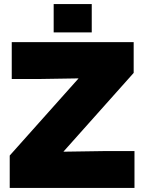

<svg xmlns="http://www.w3.org/2000/svg" viewBox="-20 -928 712 948"><path d="M28 0H644V-182H490L293 -179L640 -568V-720H38V-538H178L368 -541L28 -160ZM245 -768H433V-908H245Z"/></svg>

Font: Aspekta 900
Style: Regular
Weight: 900
Designer: Ivo Dolenc
Version: Version 2.000